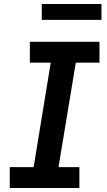

<svg xmlns="http://www.w3.org/2000/svg" viewBox="-20 -945 540 965"><path d="M29 0V-105H149L235 -630H130V-735H480V-630H361L274 -105H379V0ZM190 -845V-925H490V-845Z"/></svg>

Font: Iosevka Slab Extrabold Oblique
Style: Regular
Weight: 800
Italic angle: -9°
Monospace: yes
Designer: Belleve Invis
Foundry: Belleve Invis
Version: Version 11.1.1; ttfautohint (v1.8.3)